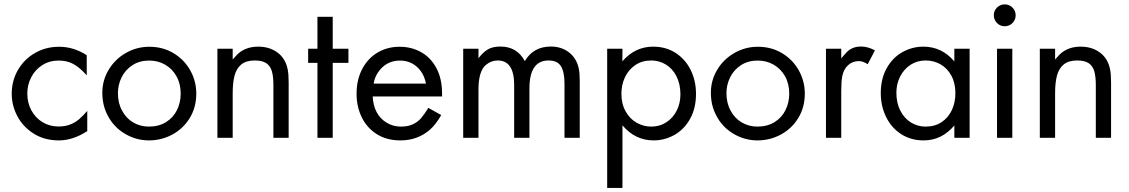

<svg xmlns="http://www.w3.org/2000/svg" viewBox="-20 -643 5269 896"><path d="M34.7 -205.1Q34.7 -266.6 64 -316.9Q93.3 -367.2 143.8 -396Q194.3 -424.8 255.9 -424.8Q323.7 -424.8 384.8 -385.3V-291.5Q351.6 -328.6 322 -344.5Q292.5 -360.4 253.9 -360.4Q210.9 -360.4 177.5 -339.1Q144 -317.9 125.7 -282.5Q107.4 -247.1 107.4 -206.1Q107.4 -163.6 126.2 -128.4Q145 -93.3 178.2 -73Q211.4 -52.7 252.9 -52.7Q283.7 -52.7 307.1 -61.8Q330.6 -70.8 348.6 -86.2Q366.7 -101.6 387.2 -125.5V-31.2Q320.3 12.2 255.4 12.2Q187.5 12.2 137.5 -19.3Q87.4 -50.8 61 -100.8Q34.7 -150.9 34.7 -205.1Z M487.8 -318.4Q517.6 -367.7 568.1 -396.2Q618.7 -424.8 676.8 -424.8Q740.2 -424.8 790.3 -394.5Q840.3 -364.3 868.2 -314Q896 -263.7 896 -206.5Q896 -142.1 865.5 -92.3Q835 -42.5 784.2 -15.1Q733.4 12.2 675.3 12.2Q615.2 12.2 563 -18.8Q510.7 -49.8 482.9 -103.5Q457.5 -150.9 457.5 -210Q457.5 -269 487.8 -318.4ZM549.8 -126.5Q568.8 -90.8 601.8 -71.5Q634.8 -52.2 674.8 -52.2Q721.7 -52.2 755.4 -73.5Q789.1 -94.7 806.2 -129.9Q823.2 -165 823.2 -206.1Q823.2 -252 803.7 -286.9Q784.2 -321.8 750.7 -341.1Q717.3 -360.4 676.3 -360.4Q630.9 -360.4 597.7 -338.6Q564.5 -316.9 547.4 -282Q530.3 -247.1 530.3 -208.5Q530.3 -161.6 549.8 -126.5Z M994.6 -415.5H1065.9V-365.2Q1085.9 -389.6 1101.1 -400.4Q1135.7 -425.3 1185.1 -425.3Q1237.8 -425.3 1274.9 -397.9Q1312 -370.6 1322.3 -320.3Q1327.1 -297.4 1327.1 -257.8V0H1255.9V-245.6Q1255.9 -286.6 1248.5 -311.3Q1241.2 -335.9 1222.2 -348.4Q1203.1 -360.8 1168.9 -360.8Q1128.9 -360.8 1106.2 -342.3Q1083.5 -323.7 1074.7 -290.5Q1065.9 -257.3 1065.9 -207.5V0H994.6Z M1418 -349.6V-415.5H1461.4V-564.5H1532.7V-415.5H1606V-349.6H1532.7V0H1461.4V-349.6Z M1644 -205.1Q1644 -271 1670.2 -320.8Q1696.3 -370.6 1741.9 -397.7Q1787.6 -424.8 1845.2 -424.8Q1898.9 -424.8 1943.8 -400.4Q1988.8 -376 2015.9 -326.4Q2043 -276.9 2043 -205.6V-192.9H1719.2Q1721.2 -150.4 1737.8 -119.4Q1754.4 -88.4 1784.7 -70.3Q1814.5 -52.2 1851.1 -52.2Q1884.3 -52.2 1907.2 -63.2Q1930.2 -74.2 1945.6 -92.3Q1960.9 -110.4 1979 -139.6L2039.1 -106Q2013.7 -62 1987.8 -39.1Q1930.2 12.2 1848.6 12.2Q1784.7 12.2 1738.3 -17.1Q1691.9 -46.4 1668 -95.9Q1644 -145.5 1644 -205.1ZM1723.6 -252.9H1967.8Q1961.4 -286.6 1943.8 -311Q1907.2 -360.4 1846.2 -360.4Q1782.2 -360.4 1744.1 -305.2Q1728.5 -282.2 1723.6 -252.9Z M2141.6 -415.5H2212.9V-371.1Q2232.4 -397.5 2255.1 -411.6Q2277.8 -425.8 2315.4 -425.8Q2392.6 -425.8 2429.2 -357.9Q2468.8 -425.8 2550.8 -425.8Q2600.1 -425.8 2635.5 -398.4Q2670.9 -371.1 2681.2 -322.3Q2685.5 -299.8 2685.5 -263.7V0H2614.3V-252Q2614.3 -307.1 2597.7 -334Q2581.1 -360.8 2540 -360.8Q2450.7 -360.8 2450.7 -230.5V0H2379.4V-246.6Q2379.4 -360.8 2302.7 -360.8Q2272 -360.8 2246.6 -339.4Q2212.9 -309.6 2212.9 -226.1V0H2141.6Z M2884.8 -415.5 2884.3 -356.9Q2943.8 -425.3 3027.8 -425.3Q3087.9 -425.3 3133.3 -395.8Q3178.7 -366.2 3203.4 -315.9Q3228 -265.6 3228 -205.1Q3228 -137.7 3200.4 -88.4Q3172.9 -39.1 3127.4 -13.4Q3082 12.2 3029.8 12.2Q2944.3 12.2 2884.8 -58.1V233.9H2813.5V-415.5ZM2899.4 -123.5Q2918.5 -88.9 2950.4 -70.6Q2982.4 -52.2 3019 -52.2Q3058.6 -52.2 3089.8 -72.5Q3121.1 -92.8 3138.2 -127.2Q3155.3 -161.6 3155.3 -202.6Q3155.3 -250.5 3137 -286.6Q3118.7 -322.8 3087.4 -341.8Q3056.2 -360.8 3019 -360.8Q2976.6 -360.8 2945.1 -339.6Q2913.6 -318.4 2896.7 -283Q2879.9 -247.6 2879.9 -205.1Q2879.9 -158.2 2899.4 -123.5Z M3327.6 -318.4Q3357.4 -367.7 3408 -396.2Q3458.5 -424.8 3516.6 -424.8Q3580.1 -424.8 3630.1 -394.5Q3680.2 -364.3 3708 -314Q3735.8 -263.7 3735.8 -206.5Q3735.8 -142.1 3705.3 -92.3Q3674.8 -42.5 3624 -15.1Q3573.2 12.2 3515.1 12.2Q3455.1 12.2 3402.8 -18.8Q3350.6 -49.8 3322.8 -103.5Q3297.4 -150.9 3297.4 -210Q3297.4 -269 3327.6 -318.4ZM3389.6 -126.5Q3408.7 -90.8 3441.7 -71.5Q3474.6 -52.2 3514.6 -52.2Q3561.5 -52.2 3595.2 -73.5Q3628.9 -94.7 3646 -129.9Q3663.1 -165 3663.1 -206.1Q3663.1 -252 3643.6 -286.9Q3624 -321.8 3590.6 -341.1Q3557.1 -360.4 3516.1 -360.4Q3470.7 -360.4 3437.5 -338.6Q3404.3 -316.9 3387.2 -282Q3370.1 -247.1 3370.1 -208.5Q3370.1 -161.6 3389.6 -126.5Z M3834.5 -415.5H3905.8V-370.6Q3923.3 -391.6 3934.1 -402.1Q3944.8 -412.6 3960.7 -419.2Q3976.6 -425.8 3999.5 -425.8Q4030.3 -425.8 4063 -407.7L4029.3 -343.3Q4007.3 -357.9 3987.8 -357.9Q3959 -357.9 3938 -339.1Q3917 -320.3 3910.2 -286.1Q3905.8 -261.2 3905.8 -218.8V0H3834.5Z M4118.2 -325.2Q4145.5 -374 4191.2 -399.7Q4236.8 -425.3 4289.1 -425.3Q4375 -425.3 4433.6 -356.4V-415.5H4504.9V0H4433.6V-57.6Q4375 12.2 4290.5 12.2Q4230.5 12.2 4185.1 -17.3Q4139.6 -46.9 4115 -97.4Q4090.3 -147.9 4090.3 -208.5Q4090.3 -275.9 4118.2 -325.2ZM4181.6 -126.5Q4200.2 -90.3 4231.4 -71.3Q4262.7 -52.2 4299.3 -52.2Q4342.8 -52.2 4374.3 -73.2Q4405.8 -94.2 4422.1 -129.6Q4438.5 -165 4438.5 -208Q4438.5 -255.9 4419.4 -290.5Q4400.4 -325.2 4368.7 -343Q4336.9 -360.8 4299.8 -360.8Q4260.3 -360.8 4229.2 -340.6Q4198.2 -320.3 4180.7 -285.9Q4163.1 -251.5 4163.1 -210.4Q4163.1 -162.1 4181.6 -126.5Z M4632.8 0V-415.5H4704.1V0ZM4632.8 -607.9Q4647.9 -622.6 4668.9 -622.6Q4689.9 -622.6 4704.8 -607.7Q4719.7 -592.8 4719.7 -571.8Q4719.7 -550.3 4704.8 -535.4Q4689.9 -520.5 4668.5 -520.5Q4647.5 -520.5 4632.6 -535.6Q4617.7 -550.8 4617.7 -572.3Q4617.7 -592.8 4632.8 -607.9Z M4832.5 -415.5H4903.8V-365.2Q4923.8 -389.6 4939 -400.4Q4973.6 -425.3 5022.9 -425.3Q5075.7 -425.3 5112.8 -397.9Q5149.9 -370.6 5160.2 -320.3Q5165 -297.4 5165 -257.8V0H5093.8V-245.6Q5093.8 -286.6 5086.4 -311.3Q5079.1 -335.9 5060.1 -348.4Q5041 -360.8 5006.8 -360.8Q4966.8 -360.8 4944.1 -342.3Q4921.4 -323.7 4912.6 -290.5Q4903.8 -257.3 4903.8 -207.5V0H4832.5Z"/></svg>

Font: NMS Futura Pro Book
Style: Regular
Weight: 400
Designer: Blend3rman
Version: Version 0.1